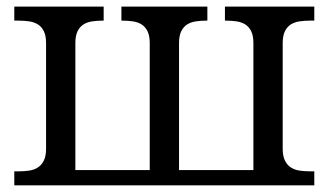

<svg xmlns="http://www.w3.org/2000/svg" viewBox="-20 -556 986 576"><path d="M22.9 0V-42H36.1Q52.7 -42 67.6 -44.2Q82.5 -46.4 93.8 -53.7Q105 -61 111.6 -74.5Q118.2 -87.9 118.2 -109.9V-426.8Q118.2 -448.7 111.6 -462.2Q105 -475.6 93.8 -482.7Q82.5 -489.7 67.6 -491.9Q52.7 -494.1 36.1 -494.1H22.9V-536.1H291V-494.1H288.1Q271.5 -494.1 256.6 -491.9Q241.7 -489.7 230.5 -482.7Q219.2 -475.6 212.6 -462.2Q206.1 -448.7 206.1 -426.8V-45.9H429.2V-426.8Q429.2 -448.7 422.6 -462.2Q416 -475.6 404.8 -482.7Q393.6 -489.7 378.7 -491.9Q363.8 -494.1 347.2 -494.1H344.2V-536.1H602.1V-494.1H599.1Q582.5 -494.1 567.6 -491.9Q552.7 -489.7 541.5 -482.7Q530.3 -475.6 523.7 -462.2Q517.1 -448.7 517.1 -426.8V-45.9H740.2V-426.8Q740.2 -448.7 733.6 -462.2Q727.1 -475.6 715.8 -482.7Q704.6 -489.7 689.7 -491.9Q674.8 -494.1 658.2 -494.1H654.8V-536.1H922.9V-494.1H910.2Q893.6 -494.1 878.7 -491.9Q863.8 -489.7 852.5 -482.7Q841.3 -475.6 834.7 -462.2Q828.1 -448.7 828.1 -426.8V-109.9Q828.1 -87.9 834.7 -74.5Q841.3 -61 852.5 -53.7Q863.8 -46.4 878.7 -44.2Q893.6 -42 910.2 -42H922.9V0Z"/></svg>

Font: Droid Serif
Style: Regular
Weight: 400
Designer: Monotype Design team
Foundry: Monotype Imaging Inc.
Version: Version 1.03